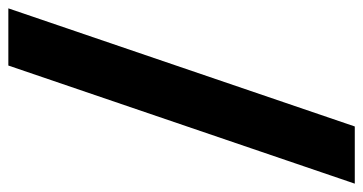

<svg xmlns="http://www.w3.org/2000/svg" viewBox="-255 -545 870 460"><g transform="rotate(90 180.0 -315.0)"><path d="M-30 100 253 -730H390L107 100Z"/></g></svg>

Font: MuseoModerno ExtraBold
Style: Regular
Weight: 800
Designer: Pablo Cosgaya, Héctor Gatti, Marcela Romero, and the Authors of The MuseoModerno Project.
Foundry: Omnibus-Type Team
Version: Version 1.001